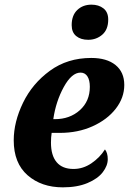

<svg xmlns="http://www.w3.org/2000/svg" viewBox="-20 -795 554 825"><path d="M39 -192Q39 -271 79 -353.5Q119 -436 194.5 -491Q270 -546 372 -546Q439 -546 476.5 -515.5Q514 -485 514 -430Q514 -375 477.5 -328Q441 -281 378 -252.5Q315 -224 237 -224H202Q199 -205 199 -182Q199 -127 223.5 -98Q248 -69 296 -69Q337 -69 373 -93.5Q409 -118 431 -153Q443 -138 443 -111Q443 -83 421.5 -55Q400 -27 356 -8.5Q312 10 250 10Q158 10 98.5 -42Q39 -94 39 -192ZM216 -283Q280 -283 323 -321.5Q366 -360 366 -422Q366 -451 355.5 -467Q345 -483 326 -483Q288 -483 254 -421Q220 -359 209 -283ZM288 -687Q288 -729 312 -752Q336 -775 373 -775Q404 -775 424.5 -759Q445 -743 445 -711Q445 -668 419.5 -646Q394 -624 359 -624Q327 -624 307.5 -640Q288 -656 288 -687Z"/></svg>

Font: Noto Serif NarrowExtraBold
Style: Italic
Weight: 800
Width: 4
Italic angle: -12°
Designer: Monotype Design Team
Foundry: Monotype Imaging Inc.
Version: Version 1.001